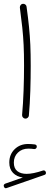

<svg xmlns="http://www.w3.org/2000/svg" viewBox="-22 -607 285 1010"><path d="M-1.5 374.5Q-5.4 363.8 5.9 358.9L98.1 326.7Q66.4 322.8 46.6 302.5Q26.9 282.2 26.9 248Q26.9 205.6 54.9 178Q83 150.4 126 150.4Q133.3 150.4 143.8 151.1Q154.3 151.9 161.1 152.8Q172.4 154.8 171.4 165.5Q171.4 170.4 167.2 174.1Q163.1 177.7 157.7 177.2Q152.8 176.3 143.3 175.5Q133.8 174.8 127.4 174.8Q93.8 174.8 72.3 195.6Q50.8 216.3 50.8 248.5Q50.8 278.3 68.8 293Q86.9 307.6 118.2 307.6Q151.9 307.6 204.1 290Q209.5 288.1 213.6 291Q217.8 293.9 219.2 298.3Q221.7 310.1 211.9 313L14.2 381.8Q2.9 386.7 -1.5 374.5ZM82.5 -566.9Q82 -574.2 86.4 -580.3Q90.8 -586.4 98.1 -586.9Q105 -587.9 111.1 -583.3Q117.2 -578.6 117.7 -571.8Q126 -512.2 130.6 -465.6Q135.3 -418.9 137.5 -371.3Q139.6 -323.7 139.6 -260.3Q139.6 -198.2 137.5 -129.2Q135.3 -60.1 129.9 1Q129.4 7.8 123.5 12.7Q117.7 17.6 110.4 17.1Q103.5 16.1 98.6 10.7Q93.8 5.4 94.2 -2Q99.6 -62 102.1 -131.1Q104.5 -200.2 104.5 -261.7Q104.5 -323.7 102.3 -370.1Q100.1 -416.5 95.2 -462.2Q90.3 -507.8 82.5 -566.9Z"/></svg>

Font: Mikhak-FD ExtraLight
Style: Regular
Weight: 200
Designer: Amin Abedi
Version: Version 3.2